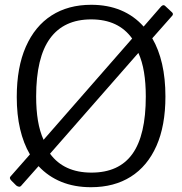

<svg xmlns="http://www.w3.org/2000/svg" viewBox="-20 -772 761 802"><path d="M699 -720Q705 -714 700 -707L616 -612Q643 -566 657 -505Q671 -444 671 -369Q671 -247 633.5 -162.5Q596 -78 526.5 -34Q457 10 360 10Q291 10 236 -12.5Q181 -35 141 -78L71 1Q66 8 60.5 8Q55 8 48 3L28 -17Q17 -28 24 -35L105 -127Q78 -173 64 -233Q50 -293 50 -367Q50 -491 88 -577Q126 -663 195.5 -707.5Q265 -752 361 -752Q430 -752 485 -729Q540 -706 580 -661L653 -745Q662 -754 669 -748L699 -720ZM131 -369Q131 -313 138.5 -268Q146 -223 162 -188L532 -611Q475 -691 361 -691Q247 -691 189 -611.5Q131 -532 131 -369ZM589 -369Q589 -425 581.5 -470.5Q574 -516 558 -551L189 -130Q247 -51 362 -51Q477 -51 533 -129Q589 -207 589 -369Z"/></svg>

Font: Libre Franklin Light
Style: Regular
Weight: 300
Designer: Pablo Impallari, Rodrigo Fuenzalida, Nhung Nguyen
Foundry: Impallari Type
Version: Version 3.000